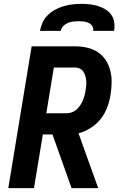

<svg xmlns="http://www.w3.org/2000/svg" viewBox="-20 -975 640 995"><path d="M489 0H351L252 -278H202L156 0H23L144 -735H369Q401 -735 431.5 -728Q462 -721 486.5 -705Q511 -689 527.5 -664Q544 -639 551.5 -609.5Q559 -580 558.5 -548.5Q558 -517 553 -485Q548 -452 536 -419.5Q524 -387 502.5 -359.5Q481 -332 450.5 -312.5Q420 -293 387 -284ZM220 -388H323Q336 -388 349.5 -392Q363 -396 374 -405Q385 -414 393.5 -426Q402 -438 407.5 -450.5Q413 -463 417 -476.5Q421 -490 423 -503Q425 -516 426.5 -529.5Q428 -543 427 -555.5Q426 -568 422.5 -580.5Q419 -593 412 -603.5Q405 -614 394 -619.5Q383 -625 369 -625H259ZM187 -815Q191 -837 201 -859Q211 -881 229 -898Q247 -915 268 -926Q289 -937 311.5 -943.5Q334 -950 357 -952.5Q380 -955 402 -955Q424 -955 446 -952.5Q468 -950 488.5 -943.5Q509 -937 527 -926Q545 -915 557 -898Q569 -881 572 -859Q575 -837 571 -815H463Q465 -829 458 -840Q451 -851 439.5 -856.5Q428 -862 414.5 -863.5Q401 -865 387 -865Q373 -865 359.5 -863.5Q346 -862 332.5 -856.5Q319 -851 308 -840Q297 -829 295 -815Z"/></svg>

Font: Iosevka Extrabold Extended
Style: Italic
Weight: 800
Width: 7
Italic angle: -9°
Monospace: yes
Designer: Belleve Invis
Foundry: Belleve Invis
Version: Version 32.5.0; ttfautohint (v1.8.4)